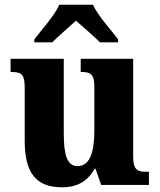

<svg xmlns="http://www.w3.org/2000/svg" viewBox="-20 -786 678 816"><path d="M126 -619V-606H202C225 -630 275 -672 303 -698C331 -673 385 -627 405 -606H482V-619C453 -657 395 -721 375 -766H232C213 -721 155 -657 126 -619ZM243 10C309 10 353 -16 382 -69H386L410 0H613V-56H603C569 -56 546 -60 546 -118V-536H323V-480H326C360 -480 381 -475 381 -418V-230C381 -138 361 -80 310 -80C263 -80 251 -132 251 -222V-536H25V-480H29C76 -480 85 -466 85 -409V-188C85 -54 131 10 243 10Z"/></svg>

Font: Noto Serif Sinhala SemiCondensed ExtraBold
Style: Regular
Weight: 800
Width: 4
Designer: Jelle Bosma - Monotype Design Team
Foundry: Monotype Imaging Inc.
Version: Version 2.007